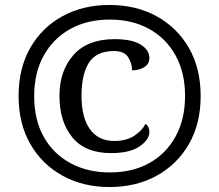

<svg xmlns="http://www.w3.org/2000/svg" viewBox="-20 -745 885 775"><path d="M422 10Q316 10 233 -35.5Q150 -81 102.5 -163.5Q55 -246 55 -358Q55 -469 102 -551.5Q149 -634 232 -679.5Q315 -725 422 -725Q529 -725 612 -679.5Q695 -634 742.5 -551.5Q790 -469 790 -357Q790 -246 742.5 -163.5Q695 -81 612 -35.5Q529 10 422 10ZM423 -49Q515 -49 583 -87Q651 -125 689 -194.5Q727 -264 727 -358Q727 -452 688.5 -521.5Q650 -591 581.5 -628.5Q513 -666 423 -666Q333 -666 264.5 -628.5Q196 -591 157 -521.5Q118 -452 118 -357Q118 -260 157.5 -191Q197 -122 266 -85.5Q335 -49 423 -49ZM428 -127Q324 -127 272 -190.5Q220 -254 220 -358Q220 -459 276.5 -523Q333 -587 442 -587Q513 -587 548 -565Q583 -543 583 -511Q583 -487 562.5 -474Q542 -461 513 -461Q513 -490 497 -514.5Q481 -539 440 -539Q369 -539 339 -492Q309 -445 309 -358Q309 -271 343 -223.5Q377 -176 441 -176Q490 -176 522 -197Q554 -218 567 -245Q583 -235 583 -211Q583 -182 544 -154.5Q505 -127 428 -127Z"/></svg>

Font: Noto Serif Malayalam SemiBold
Style: Regular
Weight: 600
Designer: Indian type Foundry, Jelle Bosma, Monotype Design Team
Foundry: Monotype Imaging Inc.
Version: Version 2.104; ttfautohint (v1.8.4.7-5d5b)